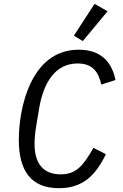

<svg xmlns="http://www.w3.org/2000/svg" viewBox="-20 -969 640 1001"><path d="M286.9 12.1C411.9 12.1 479 -55 532 -165.1L467 -198.2C414.1 -104 376.1 -60 296.2 -60C199.9 -60 160.2 -122.9 160.2 -219.1C160.2 -247.2 163 -277 168 -307.2L183.9 -403.1C208.1 -546.9 273.1 -638.1 384.9 -638.1C468 -638.1 494 -588.1 508.2 -528.1L582 -551.8C567.1 -628.9 519.9 -709.9 391 -709.9C138.1 -709.9 78.1 -400.9 78.1 -240.1C78.1 -78.1 142 12.1 286.9 12.1ZM365.1 -783 411.9 -755 540.8 -910.2 473 -948.9Z"/></svg>

Font: Margiela Mono Italic Italic
Style: Regular
Weight: 400
Designer: Mike Abbink, Paul van der Laan, Pieter van Rosmalen
Foundry: Bold Monday
Version: Version 2.003 2021